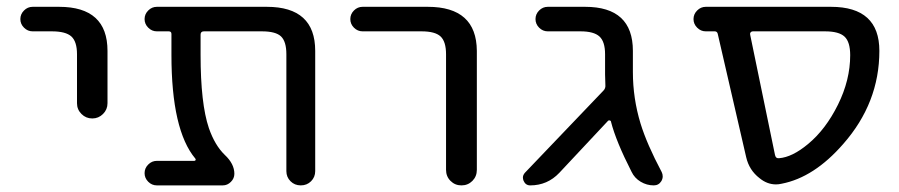

<svg xmlns="http://www.w3.org/2000/svg" viewBox="-20 -567 2651 566"><path d="M76.2 -474.6Q61.5 -474.6 50.8 -485.4Q40 -496.1 40 -510.7Q40 -525.4 50.8 -536.1Q61.5 -546.9 76.2 -546.9H154.3Q296.9 -546.9 296.9 -417V-262.7Q296.9 -244.1 283.7 -231Q270.5 -217.8 252 -217.8Q233.4 -217.8 220.2 -231Q207 -244.1 207 -262.7V-407.2Q207 -444.3 190.4 -459.5Q173.8 -474.6 132.8 -474.6Z M909.2 -62.5Q909.2 -44.9 897 -32.7Q884.8 -20.5 866.7 -20.5Q848.6 -20.5 836.4 -32.7Q824.2 -44.9 824.2 -62.5V-407.2Q824.2 -444.3 808.6 -459.5Q793 -474.6 752 -474.6H581.1Q571.3 -474.6 571.3 -464.8V-405.3Q571.3 -261.7 595.7 -189.5Q613.3 -138.7 642.6 -110.4Q670.9 -84 670.9 -54.7Q670.9 -41 660.6 -30.8Q650.4 -20.5 636.7 -20.5H442.4Q427.7 -20.5 417 -31.2Q406.2 -42 406.2 -56.6Q406.2 -71.3 417 -82Q427.7 -92.8 442.4 -92.8H552.7Q555.7 -92.8 556.6 -95.2Q557.6 -97.7 555.7 -99.6Q485.4 -183.6 485.4 -405.3V-466.8Q485.4 -474.6 477.5 -474.6H442.4Q427.7 -474.6 417 -485.4Q406.2 -496.1 406.2 -510.7Q406.2 -525.4 417 -536.1Q427.7 -546.9 442.4 -546.9H766.6Q909.2 -546.9 909.2 -417Z M1048.8 -474.6Q1034.2 -474.6 1023.4 -485.4Q1012.7 -496.1 1012.7 -510.7Q1012.7 -525.4 1023.4 -536.1Q1034.2 -546.9 1048.8 -546.9H1241.2Q1384.8 -546.9 1385.7 -417V-66.4Q1385.7 -46.9 1372.6 -33.7Q1359.4 -20.5 1340.3 -20.5Q1321.3 -20.5 1308.1 -33.7Q1294.9 -46.9 1294.9 -66.4V-407.2Q1294.9 -444.3 1278.8 -459.5Q1262.7 -474.6 1222.7 -474.6Z M1845.7 -354.5Q1845.7 -277.3 1868.2 -203.1Q1886.7 -142.6 1930.7 -59.6Q1933.6 -53.7 1933.6 -46.9Q1933.6 -40 1929.7 -33.2Q1921.9 -20.5 1907.2 -20.5Q1886.7 -20.5 1868.7 -31.2Q1850.6 -42 1841.8 -60.5Q1795.9 -150.4 1781.2 -208Q1781.2 -210.9 1777.8 -211.9Q1774.4 -212.9 1772.5 -210.9L1628.9 -57.6Q1593.8 -20.5 1543 -20.5Q1529.3 -20.5 1523.4 -34.2Q1521.5 -39.1 1521.5 -43.9Q1521.5 -50.8 1527.3 -57.6L1758.8 -299.8Q1765.6 -306.6 1764.6 -316.4Q1763.7 -336.9 1763.7 -347.7V-407.2Q1763.7 -444.3 1747.1 -459.5Q1730.5 -474.6 1691.4 -474.6H1594.7Q1580.1 -474.6 1569.3 -485.4Q1558.6 -496.1 1558.6 -510.7Q1558.6 -525.4 1569.3 -536.1Q1580.1 -546.9 1594.7 -546.9H1705.1Q1845.7 -546.9 1845.7 -417Z M2199.2 -474.6Q2195.3 -474.6 2192.9 -471.7Q2190.4 -468.8 2191.4 -464.8L2264.6 -110.4Q2266.6 -99.6 2276.4 -100.6Q2315.4 -103.5 2362.3 -142.6Q2414.1 -185.5 2450.2 -258.3Q2486.3 -331.1 2486.3 -404.3Q2486.3 -443.4 2469.7 -459Q2453.1 -474.6 2412.1 -474.6ZM2572.3 -417Q2572.3 -263.7 2465.8 -142.6Q2379.9 -43.9 2284.2 -25.4Q2275.4 -23.4 2267.6 -23.4Q2241.2 -23.4 2218.8 -42Q2188.5 -65.4 2179.7 -103.5L2095.7 -467.8Q2093.8 -474.6 2086.9 -474.6H2060.5Q2045.9 -474.6 2035.2 -485.4Q2024.4 -496.1 2024.4 -510.7Q2024.4 -525.4 2035.2 -536.1Q2045.9 -546.9 2060.5 -546.9H2429.7Q2572.3 -546.9 2572.3 -417Z"/></svg>

Font: Gen Jyuu GothicX Regular
Style: Regular
Weight: 400
Designer: [Source Han Sans]
Ryoko NISHIZUKA  (kana & ideographs); Paul D. Hunt (Latin, Greek & Cyrillic); Wenlong ZHANG  (bopomofo
Version: Version 1.002.20150607